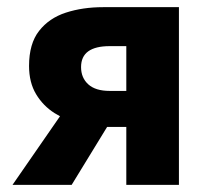

<svg xmlns="http://www.w3.org/2000/svg" viewBox="-20 -516 585 536"><path d="M332.6 0V-161.7H277Q240.4 -161.7 202.2 -171Q163.9 -180.2 132.2 -200.3Q100.4 -220.4 80.8 -253Q61.1 -285.7 61.1 -332Q61.1 -393.9 89 -429.6Q116.9 -465.4 163.8 -480.7Q210.8 -496 267.9 -496H479.5V0ZM286.2 -262.2H332.6V-387.2H286.2Q246.6 -387.2 226.4 -372.7Q206.3 -358.1 206.3 -328.7Q206.3 -298.9 226.4 -280.6Q246.6 -262.2 286.2 -262.2ZM15 0 179.4 -237.6 300.6 -196.9 180.1 0Z"/></svg>

Font: Source Sans 3 Variable
Style: Regular
Weight: 200
Designer: Paul D. Hunt
Foundry: Adobe Systems Incorporated
Version: Version 3.026